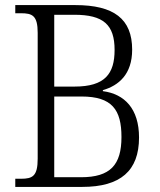

<svg xmlns="http://www.w3.org/2000/svg" viewBox="-20 -734 630 754"><path d="M40 0H303C453 0 526 -63 526 -194C526 -307 469 -365 384 -376V-380C446 -398 499 -442 499 -539C499 -660 427 -714 276 -714H40V-682H62C107 -682 128 -673 128 -605V-111C128 -42 108 -32 62 -32H40ZM273 -394H193V-676H272C386 -676 430 -637 430 -538C430 -444 392 -394 273 -394ZM298 -38H193V-355H300C420 -355 457 -303 457 -196C457 -86 413 -38 298 -38Z"/></svg>

Font: Noto Serif Sinhala SemiCondensed Light
Style: Regular
Weight: 300
Width: 4
Designer: Jelle Bosma - Monotype Design Team
Foundry: Monotype Imaging Inc.
Version: Version 2.007